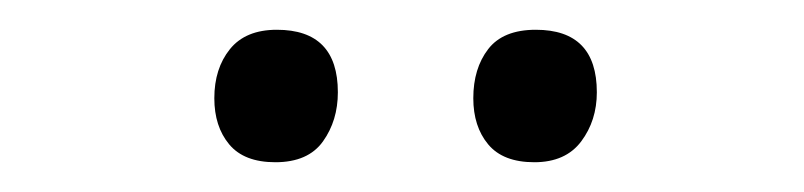

<svg xmlns="http://www.w3.org/2000/svg" viewBox="-20 -746 540 129"><path d="M339 -637Q318 -637 308 -649Q298 -661 298 -680Q298 -700 308 -713Q318 -726 340 -726Q381 -726 381 -684Q381 -665 370.5 -651Q360 -637 339 -637ZM165 -637Q144 -637 134 -649Q124 -661 124 -680Q124 -700 134.5 -713Q145 -726 166 -726Q207 -726 207 -684Q207 -665 197 -651Q187 -637 165 -637Z"/></svg>

Font: Display Extralight
Style: Regular
Weight: 200
Designer: Latin by Veronika Burian and Jose Scaglione. Greek by Irene Vlachou. Cyrillic by Vera Evstafieva.
Foundry: TypeTogether
Version: Version 3.002